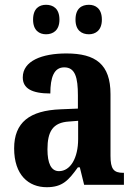

<svg xmlns="http://www.w3.org/2000/svg" viewBox="-20 -771 565 801"><path d="M351 -628C378 -628 405 -644 405 -689C405 -736 378 -751 351 -751C321 -751 295 -736 295 -689C295 -644 321 -628 351 -628ZM172 -628C201 -628 228 -644 228 -689C228 -736 201 -751 172 -751C144 -751 118 -736 118 -689C118 -644 144 -628 172 -628ZM175 10C241 10 266 -19 305 -73H313L331 0H497V-50H494C454 -50 441 -66 441 -121V-378C441 -503 379 -548 257 -548C155 -548 75 -517 75 -448C75 -402 113 -381 190 -381C190 -448 205 -490 248 -490C294 -490 305 -447 305 -373V-318L233 -315C103 -310 39 -260 39 -152C39 -41 99 10 175 10ZM226 -57C193 -57 178 -90 178 -148C178 -222 200 -260 268 -264L306 -267V-191C306 -112 274 -57 226 -57Z"/></svg>

Font: Noto Serif Armenian Condensed
Style: Bold
Weight: 700
Width: 3
Designer: Monotype Design Team
Foundry: Monotype Imaging Inc.
Version: Version 2.008